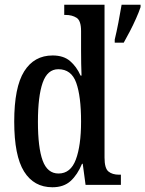

<svg xmlns="http://www.w3.org/2000/svg" viewBox="-20 -780 613 810"><path d="M201 10Q123 10 81.5 -56.5Q40 -123 40 -267Q40 -412 82 -479Q124 -546 202 -546Q248 -546 275.5 -522.5Q303 -499 320 -461H324Q323 -484 322.5 -511.5Q322 -539 322 -567V-649Q322 -693 303 -705Q284 -717 257 -717H251V-760H421V-115Q421 -70 437.5 -56.5Q454 -43 482 -43H490V0H341L329 -89H326Q307 -43 278 -16.5Q249 10 201 10ZM227 -48Q278 -48 300 -107Q322 -166 322 -267Q322 -374 301.5 -431Q281 -488 226 -488Q180 -488 160 -431Q140 -374 140 -266Q140 -157 160 -102.5Q180 -48 227 -48ZM464 -613Q472 -646 479.5 -685Q487 -724 493 -760H573V-750Q566 -729 554 -702Q542 -675 528 -648Q514 -621 502 -600H464Z"/></svg>

Font: Noto Serif Tamil ExtraCondensed Medium
Style: Regular
Weight: 500
Width: 2
Designer: Indian Type Foundry, Tom Grace, and the Monotype Design Team
Foundry: Monotype Imaging Inc.
Version: Version 2.004; ttfautohint (v1.8.4.7-5d5b)